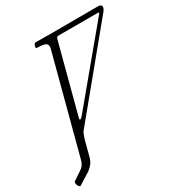

<svg xmlns="http://www.w3.org/2000/svg" viewBox="-253 -803 1123 1203"><g transform="rotate(-30 308.5 -202.0)"><path d="M-19 255.9Q-25.4 261.2 -33.2 252.2Q-41 243.2 -42.7 232.2Q-44.4 221.2 -40 215.8L23.9 172.9Q51.3 155.8 61 119.1L244.1 -574.2Q248 -586.9 247.6 -596.9Q247.1 -606.9 240.7 -613.8Q234.4 -620.6 217 -624.3Q199.7 -627.9 169.9 -627.9Q166 -629.4 166.7 -637Q167.5 -644.5 171.9 -653.3Q176.3 -662.1 180.2 -662.1Q199.2 -661.1 293 -661.1Q350.6 -661.1 465.1 -661.6Q579.6 -662.1 636.2 -662.1Q647.9 -662.1 654.1 -657.5Q660.2 -652.8 660.2 -646Q660.2 -633.8 650.9 -620.1L165 -29.8Q155.8 -15.6 145 21L115.2 133.8Q104 174.8 64.9 203.1ZM184.1 -103Q188 -103 200.2 -115.2L618.2 -618.2Q620.1 -622.1 620.1 -624Q620.1 -627 615.2 -627H326.2Q316.9 -627 312 -612.8L182.1 -120.1Q177.2 -103 184.1 -103Z"/></g></svg>

Font: Junicode SmCond Light
Style: Italic
Weight: 300
Width: 4
Italic angle: -11°
Designer: Peter S. Baker
Version: Version 2.206